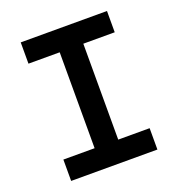

<svg xmlns="http://www.w3.org/2000/svg" viewBox="-126 -798 839 903"><g transform="rotate(-20 293.0 -346.5)"><path d="M77.1 0V-106.9H233.4V-586.9H77.1V-693.4H508.8V-586.9H351.6V-106.9H508.8V0Z"/></g></svg>

Font: Cascadia Mono NF SemiBold
Style: Regular
Weight: 600
Monospace: yes
Designer: Aaron Bell
Foundry: Saja Typeworks
Version: Version 2404.023; ttfautohint (v1.8.4)